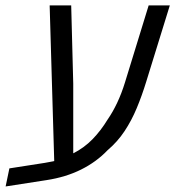

<svg xmlns="http://www.w3.org/2000/svg" viewBox="-56 -650 635 696"><path d="M-35.6 25.9 -22 -39.6 106.4 -59.6Q121.6 -62 136.5 -65.2Q151.4 -68.4 167 -72.3L141.6 -30.8L124 -630.4H202.1L209.5 -346.7V-94.2Q248.5 -113.8 279.1 -145Q309.6 -176.3 334.5 -217.3Q352.5 -243.2 368.7 -277.3Q384.8 -311.5 397 -351.1L482.9 -630.4H559.6L474.1 -354Q458.5 -303.2 439.7 -258.1Q420.9 -212.9 395.5 -174.6Q370.1 -136.2 334 -105.5Q293.5 -63 238 -35.4Q182.6 -7.8 112.8 2.9Z"/></svg>

Font: Open Sans SemiCondensed
Style: Italic
Weight: 400
Width: 4
Italic angle: -12°
Designer: Monotype Design Team
Foundry: Monotype Imaging Inc.
Version: Version 3.000